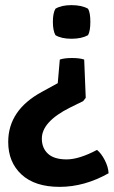

<svg xmlns="http://www.w3.org/2000/svg" viewBox="-20 -525 445 748"><path d="M403 150Q309 203 212.5 203Q116 203 64 155Q12 107 12 28Q12 -96 143 -167L205 -201L213 -293Q231 -299 260.5 -299Q290 -299 308 -293L314 -144L304 -131L253 -106Q143 -51 143 15Q143 52 167 74Q191 96 239.5 96Q288 96 358 59Q375 73 388.5 99.5Q402 126 403 150ZM323 -388Q298 -374 258.5 -374Q219 -374 196 -388Q186 -406 186 -440Q186 -474 196 -491Q219 -505 258.5 -505Q298 -505 323 -491Q332 -476 332 -440Q332 -404 323 -388Z"/></svg>

Font: Signika Negative
Style: Semibold
Weight: 600
Designer: Anna Giedrys
Foundry: Anna Giedrys
Version: Version 1.001